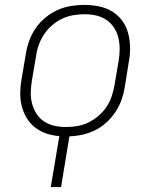

<svg xmlns="http://www.w3.org/2000/svg" viewBox="-20 -548 640 783"><path d="M187 215 222 7Q194 5 168 -4Q142 -13 122 -29Q102 -45 88.5 -67.5Q75 -90 68.5 -116Q62 -142 62.5 -170Q63 -198 68 -226L85 -326Q89 -353 98.5 -380Q108 -407 124.5 -431.5Q141 -456 164.5 -475.5Q188 -495 214.5 -507Q241 -519 269 -523.5Q297 -528 324 -528Q354 -528 383.5 -522Q413 -516 437 -501.5Q461 -487 478 -464Q495 -441 502.5 -413Q510 -385 510.5 -355Q511 -325 505 -294L489 -194Q485 -168 476 -142Q467 -116 451.5 -92.5Q436 -69 415 -49.5Q394 -30 369 -17.5Q344 -5 317.5 1Q291 7 263 8L229 215ZM250 -30Q272 -30 295.5 -34Q319 -38 340.5 -48.5Q362 -59 381.5 -75.5Q401 -92 414.5 -112.5Q428 -133 435.5 -155.5Q443 -178 447 -201L464 -301Q468 -325 468 -349Q468 -373 462.5 -395Q457 -417 444.5 -436Q432 -455 413 -467.5Q394 -480 371.5 -485Q349 -490 324 -490Q302 -490 278.5 -486Q255 -482 233 -471.5Q211 -461 192 -444.5Q173 -428 159.5 -407.5Q146 -387 138 -364.5Q130 -342 127 -319L110 -219Q106 -195 105.5 -171Q105 -147 111 -125Q117 -103 129 -84Q141 -65 160 -52.5Q179 -40 202 -35Q225 -30 250 -30Z"/></svg>

Font: Iosevka Aile Extralight
Style: Italic
Weight: 200
Italic angle: -9°
Designer: Belleve Invis
Foundry: Belleve Invis
Version: Version 31.1.0; ttfautohint (v1.8.4)